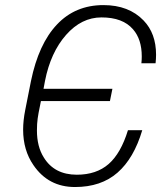

<svg xmlns="http://www.w3.org/2000/svg" viewBox="-20 -742 660 772"><path d="M281.5 10Q174.5 10 114.5 -78Q73 -138 73 -220.5Q73 -257.5 81.5 -300L104.5 -416Q135 -565 208.8 -643.2Q282.5 -721.5 396 -721.5Q498 -721.5 557.5 -659.5Q607.5 -607.5 607.5 -522Q607.5 -505.5 605.5 -487.5H548.5Q550 -501.5 550 -515Q550 -584 515 -624Q474 -672 388 -672Q307.5 -672 245.5 -601.5Q183.5 -531 161 -417L155 -385H432L422 -335.5H144.5L140.5 -315Q134.5 -287 131.5 -265.8Q128.5 -244.5 128.5 -217.5Q128.5 -152.5 156 -109Q198.5 -39.5 289 -39.5Q367.5 -39.5 416.8 -82.5Q466 -125.5 494.5 -218.5H552Q518.5 -105.5 452.5 -47.8Q386.5 10 281.5 10Z"/></svg>

Font: Roberto Sans Light
Style: Italic
Weight: 300
Italic angle: -11°
Designer: Google
Version: Version 1.00;June 11, 2020;FontCreator 12.0.0.2522 64-bit; t